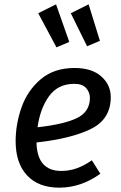

<svg xmlns="http://www.w3.org/2000/svg" viewBox="-20 -852 557 884"><path d="M148 -196Q151 -65 262 -65Q299 -65 333 -77Q367 -89 403 -114L442 -52Q353 12 253 12Q157 12 104.5 -44.5Q52 -101 52 -202Q52 -281 79.5 -358.5Q107 -436 168 -487.5Q229 -539 323 -539Q403 -539 446.5 -500Q490 -461 490 -405Q490 -304 400 -259Q310 -214 148 -196ZM394 -402Q394 -426 377 -446Q360 -466 322 -466Q246 -466 205 -408Q164 -350 153 -266Q277 -280 335.5 -309Q394 -338 394 -402ZM299 -659 240 -634 156 -791 238 -832ZM440 -664 381 -639 306 -791 388 -832Z"/></svg>

Font: FiraGO
Style: Italic
Weight: 400
Italic angle: -8°
Designer: bBox Type GmbH
Foundry: bBox Type GmbH
Version: Version 1.001